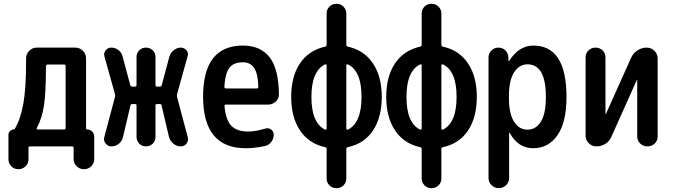

<svg xmlns="http://www.w3.org/2000/svg" viewBox="-20 -770 3540 1010"><path d="M173.8 -96.7Q169.9 -88.9 177.7 -88.9H316.4Q325.2 -88.9 325.2 -97.7V-421.9Q325.2 -430.7 316.4 -430.7H231.4Q222.7 -430.7 221.7 -420.9Q221.7 -283.2 211.4 -215.8Q201.2 -148.4 173.8 -96.7ZM24.4 67.4V-61.5Q24.4 -72.3 32.7 -80.6Q41 -88.9 51.8 -88.9Q55.7 -88.9 57.6 -91.8Q87.9 -142.6 102.5 -223.1Q117.2 -303.7 117.2 -448.2V-462.9Q117.2 -486.3 133.8 -502.9Q150.4 -519.5 172.9 -519.5H376Q399.4 -519.5 416 -502.9Q432.6 -486.3 432.6 -462.9V-94.7Q432.6 -88.9 439.5 -88.9Q454.1 -88.9 464.8 -78.1Q475.6 -67.4 475.6 -51.8V66.4Q475.6 88.9 460 104.5Q444.3 120.1 421.4 120.1Q398.4 120.1 382.8 104Q367.2 87.9 367.2 66.4V7.8Q367.2 0 359.4 0H137.7Q129.9 0 129.9 7.8V67.4Q129.9 89.8 114.3 105Q98.6 120.1 76.7 120.1Q54.7 120.1 39.6 104.5Q24.4 88.9 24.4 67.4Z M565.4 0Q547.9 0 535.6 -15.1Q523.4 -30.3 528.3 -47.9L585 -260.7Q586.9 -269.5 584 -277.3L529.3 -473.6Q524.4 -490.2 535.6 -504.9Q546.9 -519.5 565.4 -519.5Q586.9 -519.5 603.5 -506.3Q620.1 -493.2 625 -472.7L665 -323.2Q667 -314.5 675.8 -314.5H690.4Q698.2 -314.5 698.2 -323.2V-469.7Q698.2 -491.2 712.4 -505.4Q726.6 -519.5 747.6 -519.5Q768.6 -519.5 783.2 -505.4Q797.9 -491.2 797.9 -469.7V-323.2Q797.9 -314.5 805.7 -314.5H820.3Q830.1 -314.5 831.1 -323.2L871.1 -472.7Q877 -492.2 894 -505.9Q911.1 -519.5 930.7 -519.5Q949.2 -519.5 960.9 -505.4Q972.7 -491.2 966.8 -473.6L912.1 -277.3Q910.2 -270.5 911.1 -260.7L967.8 -47.9Q972.7 -30.3 961.4 -15.1Q950.2 0 930.7 0Q909.2 0 892.1 -14.2Q875 -28.3 869.1 -48.8L830.1 -214.8Q829.1 -222.7 820.3 -222.7H805.7Q797.9 -222.7 797.9 -214.8V-49.8Q797.9 -28.3 783.2 -14.2Q768.6 0 747.6 0Q726.6 0 712.4 -14.6Q698.2 -29.3 698.2 -49.8V-214.8Q698.2 -222.7 690.4 -222.7H675.8Q668 -222.7 666 -214.8L627 -48.8Q622.1 -27.3 605 -13.7Q587.9 0 565.4 0Z M1257.8 -442.4Q1210 -442.4 1187.5 -414.6Q1165 -386.7 1160.2 -314.5Q1160.2 -305.7 1168 -304.7H1331.1Q1338.9 -304.7 1338.9 -314.5Q1336.9 -382.8 1316.9 -412.6Q1296.9 -442.4 1257.8 -442.4ZM1272.5 9.8Q1048.8 9.8 1048.3 -260.3Q1047.9 -530.3 1257.8 -530.3Q1349.6 -530.3 1397.5 -469.7Q1445.3 -409.2 1447.3 -276.4Q1448.2 -252 1430.7 -235.8Q1413.1 -219.7 1388.7 -219.7H1168Q1161.1 -219.7 1161.1 -210.9Q1168 -137.7 1197.3 -107.9Q1226.6 -78.1 1285.2 -78.1Q1325.2 -78.1 1376 -93.8Q1391.6 -98.6 1405.8 -88.9Q1419.9 -79.1 1419.9 -61.5Q1419.9 -40 1406.7 -22.9Q1393.6 -5.9 1374 -2Q1320.3 9.8 1272.5 9.8Z M1690.4 -431.6Q1618.2 -396.5 1618.2 -259.8Q1618.2 -123 1690.4 -87.9Q1693.4 -86.9 1695.8 -88.9Q1698.2 -90.8 1698.2 -93.8V-425.8Q1698.2 -428.7 1695.8 -430.7Q1693.4 -432.6 1690.4 -431.6ZM1801.8 -425.8V-93.8Q1801.8 -90.8 1804.2 -88.9Q1806.6 -86.9 1809.6 -87.9Q1881.8 -123 1881.8 -260.3Q1881.8 -397.5 1809.6 -431.6Q1806.6 -432.6 1804.2 -430.7Q1801.8 -428.7 1801.8 -425.8ZM1689.5 3.9Q1604.5 -14.6 1558.1 -84Q1511.7 -153.3 1511.7 -260.3Q1511.7 -367.2 1557.6 -436Q1603.5 -504.9 1689.5 -524.4Q1698.2 -526.4 1698.2 -534.2V-698.2Q1698.2 -720.7 1712.9 -735.4Q1727.5 -750 1750 -750Q1772.5 -750 1787.1 -734.9Q1801.8 -719.7 1801.8 -698.2V-534.2Q1801.8 -526.4 1810.5 -524.4Q1895.5 -505.9 1941.9 -436.5Q1988.3 -367.2 1988.3 -260.3Q1988.3 -153.3 1942.4 -84Q1896.5 -14.6 1810.5 3.9Q1801.8 5.9 1801.8 13.7V168Q1801.8 190.4 1787.1 205.1Q1772.5 219.7 1750 219.7Q1727.5 219.7 1712.9 205.1Q1698.2 190.4 1698.2 168V13.7Q1698.2 5.9 1689.5 3.9Z M2190.4 -431.6Q2118.2 -396.5 2118.2 -259.8Q2118.2 -123 2190.4 -87.9Q2193.4 -86.9 2195.8 -88.9Q2198.2 -90.8 2198.2 -93.8V-425.8Q2198.2 -428.7 2195.8 -430.7Q2193.4 -432.6 2190.4 -431.6ZM2301.8 -425.8V-93.8Q2301.8 -90.8 2304.2 -88.9Q2306.6 -86.9 2309.6 -87.9Q2381.8 -123 2381.8 -260.3Q2381.8 -397.5 2309.6 -431.6Q2306.6 -432.6 2304.2 -430.7Q2301.8 -428.7 2301.8 -425.8ZM2189.5 3.9Q2104.5 -14.6 2058.1 -84Q2011.7 -153.3 2011.7 -260.3Q2011.7 -367.2 2057.6 -436Q2103.5 -504.9 2189.5 -524.4Q2198.2 -526.4 2198.2 -534.2V-698.2Q2198.2 -720.7 2212.9 -735.4Q2227.5 -750 2250 -750Q2272.5 -750 2287.1 -734.9Q2301.8 -719.7 2301.8 -698.2V-534.2Q2301.8 -526.4 2310.5 -524.4Q2395.5 -505.9 2441.9 -436.5Q2488.3 -367.2 2488.3 -260.3Q2488.3 -153.3 2442.4 -84Q2396.5 -14.6 2310.5 3.9Q2301.8 5.9 2301.8 13.7V168Q2301.8 190.4 2287.1 205.1Q2272.5 219.7 2250 219.7Q2227.5 219.7 2212.9 205.1Q2198.2 190.4 2198.2 168V13.7Q2198.2 5.9 2189.5 3.9Z M2657.2 -264.6V-254.9Q2657.2 -171.9 2684.1 -129.9Q2710.9 -87.9 2754.9 -87.9Q2798.8 -87.9 2825.2 -129.9Q2851.6 -171.9 2851.6 -259.8Q2851.6 -431.6 2754.9 -431.6Q2710.9 -431.6 2684.1 -389.2Q2657.2 -346.7 2657.2 -264.6ZM2549.8 166V-467.8Q2549.8 -489.3 2565.4 -504.4Q2581.1 -519.5 2601.6 -519.5Q2624 -519.5 2638.7 -504.9Q2653.3 -490.2 2654.3 -467.8L2655.3 -448.2H2656.2Q2658.2 -448.2 2658.2 -449.2Q2710 -530.3 2785.2 -530.3Q2960 -530.3 2960 -259.8Q2960 -126 2912.1 -58.1Q2864.3 9.8 2785.2 9.8Q2705.1 9.8 2661.1 -71.3Q2661.1 -72.3 2659.2 -72.3H2658.2V166Q2658.2 188.5 2642.1 204.1Q2626 219.7 2604 219.7Q2582 219.7 2565.9 204.1Q2549.8 188.5 2549.8 166Z M3117.2 0Q3093.8 0 3077.1 -16.6Q3060.5 -33.2 3060.5 -55.7V-467.8Q3060.5 -490.2 3075.7 -504.9Q3090.8 -519.5 3112.8 -519.5Q3134.8 -519.5 3149.9 -504.9Q3165 -490.2 3165 -467.8V-169.9Q3165 -168.9 3166 -168.9Q3167 -168.9 3167 -169.9L3300.8 -467.8Q3311.5 -491.2 3334 -505.4Q3356.4 -519.5 3380.9 -519.5H3381.8Q3405.3 -519.5 3422.4 -502.9Q3439.5 -486.3 3439.5 -462.9V-52.7Q3439.5 -29.3 3423.8 -14.6Q3408.2 0 3385.7 0Q3362.3 0 3347.2 -15.6Q3332 -31.2 3332 -52.7V-349.6Q3332 -350.6 3331.1 -350.6Q3330.1 -350.6 3330.1 -349.6L3196.3 -50.8Q3186.5 -27.3 3165 -13.7Q3143.6 0 3117.2 0Z"/></svg>

Font: Rounded Mgen+ 1m medium
Style: Regular
Weight: 500
Designer: [Source Han Sans]
Ryoko NISHIZUKA  (kana & ideographs); Paul D. Hunt (Latin, Greek & Cyrillic); Wenlong ZHANG  (bopomofo
Version: Version 1.059.20150602